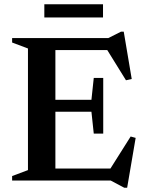

<svg xmlns="http://www.w3.org/2000/svg" viewBox="-20 -849 686 903"><path d="M37 0V-21L111.5 -49V-621L37 -649V-670H489.5L549 -700H562L599.5 -477.5L572.5 -471.5L484.5 -613.5H240.5V-379.5H410L421 -482.5H465.5V-220.5H421L410 -323.5H240.5V-56.5H499.5L594.5 -207L618 -200.5L578 34H564.5L500.5 0ZM188.5 -767V-829H464.5V-767Z"/></svg>

Font: Newsreader Text SemiBold
Style: Regular
Weight: 600
Designer: Hugues Gentile
Foundry: Production Type
Version: Version 1.001